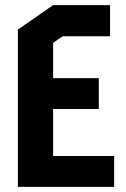

<svg xmlns="http://www.w3.org/2000/svg" viewBox="-20 -732 492 752"><path d="M188 -426H367V-305H188V-121H427V0H50V-616L188 -712H411V-590H225L188 -564Z"/></svg>

Font: Germania One
Style: Regular
Weight: 400
Designer: John Vargas Beltran
Foundry: John Vargas Beltran
Version: Version 1.001